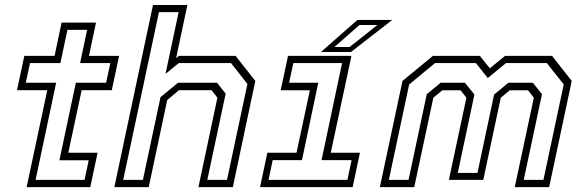

<svg xmlns="http://www.w3.org/2000/svg" viewBox="-20 -770 2392 790"><path d="M89.5 0 174.5 -399H50L80 -540H204.5L233.5 -677H375L346 -540H470L440 -399H316L261 -141.5H381.5L351.5 0ZM126.5 -30H328L345 -110.5H224.5L292 -429.5H416.5L434 -510.5H309.5L338.5 -647H257.5L228.5 -510.5H103.5L86 -429.5H211Z M450.5 0 609.5 -749.5H751L704.5 -530.5L716 -540H949.5L1030.5 -437L938 0H796.5L874.5 -368L850.5 -399H716.5L668 -358.5L592 0ZM487 -30H568L640.5 -370.5L712.5 -429.5H873L908.5 -384.5L833 -30H914L998 -424.5L930.5 -510.5H715.5L661 -466L715 -720H634Z M1050 0 1080 -141.5H1200L1255 -398.5H1135L1165 -540H1426L1341 -141.5H1461L1431 0ZM1085 -30H1409.5L1426.5 -111H1303L1387.5 -510.5H1187L1169.5 -429.5H1289.5L1222.5 -111H1102ZM1300.5 -556 1450.5 -688H1594L1424 -556ZM1356 -576.5H1418.5L1532.5 -667H1459Z M1543 0 1636 -437 1761 -540H1954.5L1995.5 -489L2058 -540H2251.5L2332.5 -437L2239.5 0H2098L2176.5 -368L2152.5 -398.5H2077.5L2040.5 -368L1968.5 -30H1827L1899 -368L1875 -398.5H1800L1763 -368L1684.5 0ZM1580 -30H1661L1736 -382.5L1793 -429.5H1893L1932 -381L1863.5 -58.5H1944.5L2013 -381L2072 -429.5H2172.5L2210 -382.5L2135 -30H2216L2299.5 -422.5L2230 -510.5H2062L1987 -449L1938 -510.5H1770L1663.5 -422.5Z"/></svg>

Font: Tourney Light
Style: Italic
Weight: 300
Italic angle: -12°
Version: Version 1.015